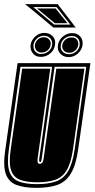

<svg xmlns="http://www.w3.org/2000/svg" viewBox="-25 -897 457 928"><path d="M151 11Q91 11 53.5 -3.5Q16 -18 2.5 -58Q-11 -98 1 -176L60 -592H412L353 -176Q342 -98 317 -57.5Q292 -17 251.5 -3Q211 11 151 11ZM153 -7Q208 -7 245 -20Q282 -33 304 -69.5Q326 -106 336 -176L392 -574H239L177 -132Q175 -121 174 -118Q173 -114 169 -114Q166 -114 165 -118Q163 -121 165 -132L227 -574H74L18 -176Q8 -106 20 -69.5Q32 -33 65.5 -20Q99 -7 153 -7ZM155 -16Q104 -16 72 -28Q40 -40 28.5 -74.5Q17 -109 27 -176L82 -565H218L157 -132Q155 -115 158 -111Q161 -105 167 -105Q174 -105 179 -110.5Q184 -116 186 -132L247 -565H383L328 -176Q318 -109 297.5 -74.5Q277 -40 242 -28Q207 -16 155 -16ZM172 -622Q148 -622 134 -639Q120 -656 123 -681Q127 -704 146 -721Q165 -738 189 -738Q214 -738 229.5 -722Q245 -706 241 -681Q238 -656 218 -639Q198 -622 172 -622ZM307 -621Q282 -621 266.5 -637.5Q251 -654 255 -679Q259 -704 279 -720.5Q299 -737 324 -737Q348 -737 362.5 -721Q377 -705 374 -679Q370 -655 351 -638Q332 -621 307 -621ZM174 -636Q194 -636 209.5 -649Q225 -662 227 -681Q229 -699 218 -711.5Q207 -724 187 -724Q169 -724 154.5 -711.5Q140 -699 137 -681Q135 -660 145.5 -648Q156 -636 174 -636ZM309 -635Q328 -635 343 -648Q358 -661 360 -679Q362 -699 351.5 -711Q341 -723 322 -723Q302 -723 286.5 -710.5Q271 -698 269 -679Q266 -659 278 -647Q290 -635 309 -635ZM176 -643Q160 -643 151 -654Q142 -665 144 -681Q146 -695 158 -706Q170 -717 186 -717Q203 -717 212.5 -706Q222 -695 220 -681Q218 -665 205.5 -654Q193 -643 176 -643ZM311 -642Q293 -642 283.5 -652.5Q274 -663 276 -679Q278 -694 290.5 -705Q303 -716 321 -716Q338 -716 346.5 -705.5Q355 -695 353 -679Q351 -664 338.5 -653Q326 -642 311 -642ZM341 -764H233L126 -853L96 -877H254ZM315 -778 248 -863H136L237 -778ZM301 -785H240L154 -856H244Z"/></svg>

Font: Alumni Sans Collegiate One SC
Style: Italic
Weight: 400
Italic angle: -8°
Designer: Robert E. Leuschke
Foundry: Robert E. Leuschke
Version: Version 1.100